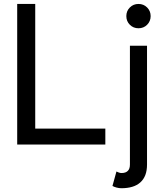

<svg xmlns="http://www.w3.org/2000/svg" viewBox="-20 -743 844 987"><path d="M161.1 -722.7H68.4V0H521.5V-82H161.1ZM578.6 138.7 558.1 212.9Q566.4 217.8 579.3 221.2Q592.3 224.6 604 224.6Q635.3 224.6 659.7 217.3Q684.1 210 701.2 194.8Q718.3 179.7 727.1 156.7Q735.8 133.8 735.8 102.5V0V-67.4V-507.8H647.9V-67.4V0V102.5Q647.9 113.3 645.3 121.6Q642.6 129.9 637 135.5Q631.3 141.1 623.3 143.8Q615.2 146.5 604 146.5Q598.1 146.5 590.6 143.8Q583 141.1 578.6 138.7ZM629.4 -660.2Q629.4 -633.8 647.5 -615.7Q665.5 -597.7 691.9 -597.7Q718.3 -597.7 736.3 -615.7Q754.4 -633.8 754.4 -660.2Q754.4 -686.5 736.3 -704.6Q718.3 -722.7 691.9 -722.7Q665.5 -722.7 647.5 -704.6Q629.4 -686.5 629.4 -660.2Z"/></svg>

Font: Giphurs SC
Style: Regular
Weight: 400
Version: Version 0.920